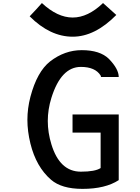

<svg xmlns="http://www.w3.org/2000/svg" viewBox="-20 -1214 905 1242"><path d="M630.9 -356.4V-127Q595.7 -103.5 502.9 -103.5Q366.2 -103.5 312.5 -280.3Q289.1 -356.4 289.1 -431.6Q289.1 -505.9 312.5 -581.1Q375 -781.2 502.9 -781.2Q595.7 -781.2 630.9 -725.6L633.8 -715.8H748Q748 -767.6 684.6 -833Q627 -889.6 508.8 -889.6Q398.4 -889.6 303.7 -816.4Q219.7 -750 176.8 -587.9Q157.2 -512.7 157.2 -438.5Q157.2 -365.2 176.8 -285.2Q213.9 -134.8 309.6 -51.8Q377.9 7.8 513.7 7.8Q661.1 7.8 748 -48.8V-473.6H449.2V-356.4ZM171.9 -1108.4Q303.7 -976.6 450.2 -976.6Q593.8 -976.6 732.4 -1117.2Q663.1 -1178.7 646.5 -1194.3Q548.8 -1100.6 450.2 -1100.6Q351.6 -1100.6 251 -1194.3Q217.8 -1156.2 171.9 -1108.4Z"/></svg>

Font: OCR-B
Style: Regular
Weight: 400
Version: 1.1